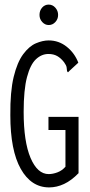

<svg xmlns="http://www.w3.org/2000/svg" viewBox="-20 -806 390 836"><path d="M194 10Q116 10 70.5 -70.5Q25 -151 25 -304Q24 -407 39.5 -471Q55 -535 81 -570Q107 -605 136.5 -617.5Q166 -630 192 -630Q236 -630 270.5 -602.5Q305 -575 321 -533L284 -499L276 -491L272 -496Q271 -505 270 -513Q269 -521 259 -535Q245 -553 229 -562Q213 -571 191 -571Q161 -571 136.5 -548Q112 -525 97.5 -470Q83 -415 83 -319Q83 -189 113 -118.5Q143 -48 192 -48Q210 -48 230 -55.5Q250 -63 265 -80V-240H191V-297H322V-52Q291 -20 259 -5Q227 10 194 10ZM192 -697Q176 -697 164 -710Q152 -723 152 -741Q152 -760 163.5 -773Q175 -786 192 -786Q209 -786 221 -772.5Q233 -759 233 -741Q233 -723 221 -710Q209 -697 192 -697Z"/></svg>

Font: Inconsolata ExtraCondensed
Style: Regular
Weight: 400
Width: 2
Monospace: yes
Designer: Raph Levien, Cyreal, Brenton Simpson
Foundry: Raph Levien, Cyreal, Google
Version: Version 3.000; ttfautohint (v1.8.2.53-6de2)